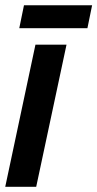

<svg xmlns="http://www.w3.org/2000/svg" viewBox="-26 -716 373 736"><path d="M-5.9 0 109.9 -544.9H229L112.8 0ZM47.9 -607.9 65.9 -695.8H327.1L309.1 -607.9Z"/></svg>

Font: Open Sans Condensed
Style: Italic
Weight: 400
Width: 3
Italic angle: -12°
Designer: Monotype Design Team
Foundry: Monotype Imaging Inc.
Version: Version 3.000